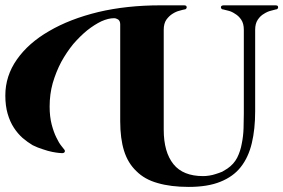

<svg xmlns="http://www.w3.org/2000/svg" viewBox="-363 -695 1074 728"><path d="M92.8 -602.5Q92.8 -615.2 85 -621.1Q77.1 -626 69.3 -626Q47.9 -626 21.5 -614.3Q-4.9 -601.6 -32.2 -580.1Q-58.6 -558.6 -85 -528.3Q-110.4 -497.1 -130.9 -460Q-150.4 -422.9 -163.1 -379.9Q-174.8 -337.9 -174.8 -291Q-174.8 -252.9 -167 -222.7Q-159.2 -193.4 -149.4 -173.8Q-139.6 -153.3 -130.9 -142.6Q-122.1 -131.8 -120.1 -128.9Q-116.2 -125 -117.2 -120.1Q-119.1 -114.3 -127.9 -114.3Q-129.9 -114.3 -139.6 -115.2Q-150.4 -116.2 -165 -119.1Q-180.7 -122.1 -200.2 -128.9Q-219.7 -134.8 -239.3 -144.5Q-258.8 -156.2 -277.3 -171.9Q-295.9 -188.5 -310.5 -210.9Q-325.2 -233.4 -334 -263.7Q-342.8 -293.9 -342.8 -333Q-342.8 -407.2 -298.8 -469.7Q-254.9 -532.2 -176.8 -577.1Q-98.6 -623 9.8 -649.4Q117.2 -674.8 246.1 -674.8Q276.4 -674.8 335 -674.8Q339.8 -674.8 342.8 -672.9Q344.7 -670.9 344.7 -668Q345.7 -665 342.8 -662.1Q340.8 -659.2 336.9 -659.2Q330.1 -658.2 317.4 -654.3Q304.7 -651.4 291 -642.6Q278.3 -634.8 267.6 -620.1Q257.8 -605.5 257.8 -582Q257.8 -456.1 257.8 -203.1Q257.8 -118.2 294.9 -72.3Q331.1 -27.3 407.2 -27.3Q418.9 -27.3 430.7 -29.3Q443.4 -31.2 455.1 -35.2Q467.8 -39.1 479.5 -43.9Q490.2 -49.8 499 -55.7Q523.4 -72.3 536.1 -96.7Q548.8 -122.1 553.7 -150.4Q559.6 -178.7 560.5 -209Q561.5 -238.3 561.5 -263.7Q561.5 -370.1 561.5 -582Q561.5 -605.5 551.8 -620.1Q542 -634.8 528.3 -642.6Q515.6 -651.4 502.9 -654.3Q489.3 -658.2 483.4 -659.2Q478.5 -659.2 476.6 -662.1Q474.6 -665 474.6 -668Q474.6 -670.9 477.5 -672.9Q480.5 -674.8 485.4 -674.8Q550.8 -674.8 681.6 -674.8Q686.5 -674.8 689.5 -672.9Q691.4 -670.9 691.4 -668Q691.4 -667 691.4 -666Q691.4 -664.1 689.5 -662.1Q687.5 -659.2 682.6 -659.2Q676.8 -658.2 664.1 -654.3Q651.4 -651.4 637.7 -642.6Q624 -634.8 614.3 -620.1Q604.5 -605.5 604.5 -582Q604.5 -479.5 604.5 -273.4Q604.5 -205.1 591.8 -152.3Q579.1 -98.6 549.8 -61.5Q521.5 -25.4 472.7 -5.9Q424.8 13.7 352.5 13.7Q284.2 13.7 234.4 -1Q185.5 -14.6 154.3 -45.9Q122.1 -76.2 107.4 -123Q92.8 -169.9 92.8 -235.4Q92.8 -357.4 92.8 -602.5Z"/></svg>

Font: Mermaid
Style: Bold
Weight: 400
Designer: Scott Simpson
Version: Version 1.001